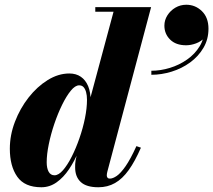

<svg xmlns="http://www.w3.org/2000/svg" viewBox="-20 -780 900 810"><path d="M395 10Q344.5 10 320.8 -12Q297 -34 297 -73.5Q297 -80.5 297.2 -88.2Q297.5 -96 299 -103.5L315 -179L346.5 -261L349 -321.5L459 -730.5H382V-750H617.5L432.5 -54.5Q430.5 -46.5 430.5 -39.5Q430.5 -34.5 433.5 -30.5Q436.5 -26.5 443.5 -26.5Q456 -26.5 472.5 -37.8Q489 -49 509.8 -78.8Q530.5 -108.5 555.5 -163.5L574.5 -157Q549.5 -99.5 523 -62.5Q496.5 -25.5 465.2 -7.8Q434 10 395 10ZM154.5 10Q84 10 52.8 -34.5Q21.5 -79 21.5 -152.5Q21.5 -210 43 -266.2Q64.5 -322.5 100.5 -368.5Q136.5 -414.5 181.2 -442.2Q226 -470 272.5 -470Q301 -470 321 -456.2Q341 -442.5 351.8 -416.8Q362.5 -391 362.5 -353.5Q362.5 -333 357 -298.8Q351.5 -264.5 340 -223.5Q328.5 -182.5 311.2 -141.2Q294 -100 271 -65.8Q248 -31.5 218.8 -10.8Q189.5 10 154.5 10ZM210 -40.5Q227 -40.5 245.8 -62Q264.5 -83.5 282.5 -119Q300.5 -154.5 315.2 -197Q330 -239.5 338.5 -281.8Q347 -324 347 -359Q347 -377.5 343.2 -391.2Q339.5 -405 332.5 -412.5Q325.5 -420 314 -420Q297 -420 278.5 -397.2Q260 -374.5 242 -337.8Q224 -301 209.2 -257.5Q194.5 -214 185.8 -171.5Q177 -129 177 -95.5Q177 -70.5 185.2 -55.5Q193.5 -40.5 210 -40.5ZM618.5 -464.5V-481.5Q657 -481.5 696.5 -493.5Q736 -505.5 769.2 -528.8Q802.5 -552 822.8 -585.5Q843 -619 842 -662H858.5Q858.5 -637.5 843.5 -621.2Q828.5 -605 807 -597Q785.5 -589 765 -589Q722 -589 697.8 -613Q673.5 -637 673.5 -672Q673.5 -695 686.2 -715.2Q699 -735.5 720 -747.8Q741 -760 766 -760Q804 -760 831.8 -733Q859.5 -706 859.5 -659Q859.5 -614 838.2 -578Q817 -542 782 -516.5Q747 -491 704.2 -477.8Q661.5 -464.5 618.5 -464.5Z"/></svg>

Font: Bodoni Moda ExtraBold
Style: Italic
Weight: 800
Italic angle: -13°
Version: Version 2.005